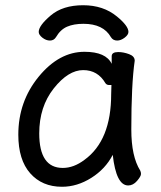

<svg xmlns="http://www.w3.org/2000/svg" viewBox="-20 -690 615 734"><path d="M220 -48Q262 -48 303 -79Q405 -153 405 -330L406 -365H397Q388 -365 383 -372Q354 -422 298 -422Q241 -422 185.5 -352Q130 -282 130 -180Q130 -48 220 -48ZM217 24Q141 24 95.5 -27.5Q50 -79 50 -175Q50 -302 128 -397Q206 -492 303 -492Q385 -492 407 -446V-475Q407 -491 432 -491Q452 -491 473.5 -483Q495 -475 495 -458Q482 -368 482 -195Q482 -92 516 -38Q519 -32 519 -25Q519 -16 504 1.5Q489 19 470 19Q424 19 411 -98Q383 -44 329 -10Q275 24 217 24ZM428 -535Q412 -535 404 -548Q375 -599 299 -599Q262 -599 236.5 -588Q211 -577 194 -548Q186 -535 171 -535Q156 -535 142 -546Q128 -557 128 -568Q128 -592 174 -631Q220 -670 298 -670Q375 -670 427 -627Q471 -591 471 -568Q471 -557 456.5 -546Q442 -535 428 -535Z"/></svg>

Font: LXGW WenKai Lite Medium
Style: Regular
Weight: 500
Designer: LXGW / Fontworks Inc.
Foundry: LXGW / Fontworks Inc.
Version: Version 1.511; March 25, 2025